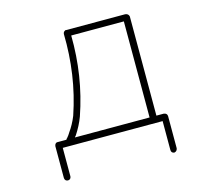

<svg xmlns="http://www.w3.org/2000/svg" viewBox="-123 -904 1246 1170"><g transform="rotate(-15 500.0 -318.5)"><path d="M220 -118Q223 -124 228 -128Q234 -135 239 -142Q244 -149 248 -156Q278 -198 298 -248Q339 -369 357 -493Q375 -617 372 -744Q373 -759 387 -764Q389 -766 392 -764H764Q784 -762 788 -744V-118H835Q855 -115 856 -97V106Q853 125 835 128Q816 125 816 106V-76H186V104Q184 123 166 124Q147 123 145 104V-97Q147 -114 160 -118ZM413 -724Q415 -597 396 -474.5Q377 -352 336 -233Q326 -206 312.5 -180Q299 -154 282 -128Q281 -127 278.5 -124.5Q276 -122 274 -118H745V-724Z"/></g></svg>

Font: Yomogi
Style: Regular
Weight: 400
Designer: satsuyako
Foundry: satsuyako
Version: Version 3.100